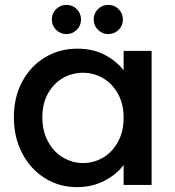

<svg xmlns="http://www.w3.org/2000/svg" viewBox="-20 -760 718 789"><path d="M37 -278Q37 -361 71.5 -425Q106 -489 165.5 -524.5Q225 -560 297 -560Q362 -560 410.5 -534.5Q459 -509 488 -471V-551H603V0H488V-82Q459 -43 409 -17Q359 9 295 9Q224 9 165 -27.5Q106 -64 71.5 -129.5Q37 -195 37 -278ZM488 -276Q488 -333 464.5 -375Q441 -417 403 -439Q365 -461 321 -461Q277 -461 239 -439.5Q201 -418 177.5 -376.5Q154 -335 154 -278Q154 -221 177.5 -178Q201 -135 239.5 -112.5Q278 -90 321 -90Q365 -90 403 -112Q441 -134 464.5 -176.5Q488 -219 488 -276ZM253 -620Q228 -620 210.5 -637.5Q193 -655 193 -680Q193 -705 210.5 -722.5Q228 -740 253 -740Q278 -740 295.5 -722.5Q313 -705 313 -680Q313 -655 295.5 -637.5Q278 -620 253 -620ZM425 -620Q400 -620 382.5 -637.5Q365 -655 365 -680Q365 -705 382.5 -722.5Q400 -740 425 -740Q450 -740 467.5 -722.5Q485 -705 485 -680Q485 -655 467.5 -637.5Q450 -620 425 -620Z"/></svg>

Font: MSTAGE Medium
Style: Regular
Weight: 500
Designer: Ninad Kale (Devanagari), Jonny Pinhorn (Latin)
Foundry: Indian Type Foundry
Version: 4.004